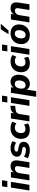

<svg xmlns="http://www.w3.org/2000/svg" viewBox="2036 -2836 980 5093"><g transform="rotate(-90 2526.5 -290.0)"><path d="M107 -586 130 -727H292L270 -586ZM19 0 97 -491H248L170 0Z M287 0 365 -491H513L498 -398H491Q516 -448 561 -474.5Q606 -501 667 -501Q721 -501 758 -479Q795 -457 810.5 -411Q826 -365 815 -292L769 0H618L663 -289Q668 -321 663.5 -342Q659 -363 644 -373.5Q629 -384 602 -384Q568 -384 542.5 -369.5Q517 -355 501.5 -328Q486 -301 480 -262L438 0Z M1091 11Q1027 11 970 -4Q913 -19 874 -47L918 -144Q942 -128 971 -116.5Q1000 -105 1030.5 -99Q1061 -93 1090 -93Q1133 -93 1154.5 -108Q1176 -123 1176 -146Q1176 -163 1164.5 -173Q1153 -183 1129 -188L1038 -205Q980 -215 947.5 -248.5Q915 -282 915 -333Q915 -378 941.5 -416.5Q968 -455 1020 -478Q1072 -501 1148 -501Q1179 -501 1212 -495Q1245 -489 1275.5 -477Q1306 -465 1330 -447L1288 -352Q1256 -375 1217 -386.5Q1178 -398 1140 -398Q1095 -398 1072.5 -382Q1050 -366 1050 -341Q1050 -327 1059.5 -316.5Q1069 -306 1091 -302L1181 -285Q1245 -273 1278 -240.5Q1311 -208 1311 -157Q1311 -103 1283.5 -65.5Q1256 -28 1206.5 -8.5Q1157 11 1091 11Z M1633 11Q1551 11 1496.5 -17.5Q1442 -46 1415 -97.5Q1388 -149 1388 -216Q1388 -271 1405 -322Q1422 -373 1457.5 -413.5Q1493 -454 1547.5 -477.5Q1602 -501 1675 -501Q1724 -501 1769.5 -487.5Q1815 -474 1845 -450L1800 -346Q1780 -365 1749 -375.5Q1718 -386 1686 -386Q1646 -386 1618.5 -371.5Q1591 -357 1574.5 -332.5Q1558 -308 1550 -278.5Q1542 -249 1542 -218Q1542 -167 1568.5 -136Q1595 -105 1656 -105Q1682 -105 1712 -115Q1742 -125 1767 -144L1799 -39Q1780 -23 1752 -11.5Q1724 0 1693 5.5Q1662 11 1633 11Z M1852 0 1930 -491H2078L2058 -371H2049Q2067 -427 2111.5 -462Q2156 -497 2222 -501L2268 -504L2263 -377L2167 -367Q2127 -363 2102 -349Q2077 -335 2064 -309.5Q2051 -284 2045 -246L2006 0Z M2352 -586 2375 -727H2537L2515 -586ZM2264 0 2342 -491H2493L2415 0Z M2504 180 2610 -491H2758L2745 -405H2738Q2756 -436 2781.5 -457.5Q2807 -479 2839.5 -490Q2872 -501 2908 -501Q2963 -501 3004.5 -475.5Q3046 -450 3068.5 -402Q3091 -354 3091 -289Q3091 -204 3061 -136Q3031 -68 2975.5 -28.5Q2920 11 2844 11Q2789 11 2747.5 -14.5Q2706 -40 2689 -89H2698L2655 180ZM2813 -102Q2853 -102 2881 -125.5Q2909 -149 2924 -189.5Q2939 -230 2939 -281Q2939 -333 2914.5 -360.5Q2890 -388 2847 -388Q2807 -388 2779 -365Q2751 -342 2736 -301.5Q2721 -261 2721 -210Q2721 -158 2745.5 -130Q2770 -102 2813 -102Z M3401 11Q3319 11 3264.5 -17.5Q3210 -46 3183 -97.5Q3156 -149 3156 -216Q3156 -271 3173 -322Q3190 -373 3225.5 -413.5Q3261 -454 3315.5 -477.5Q3370 -501 3443 -501Q3492 -501 3537.5 -487.5Q3583 -474 3613 -450L3568 -346Q3548 -365 3517 -375.5Q3486 -386 3454 -386Q3414 -386 3386.5 -371.5Q3359 -357 3342.5 -332.5Q3326 -308 3318 -278.5Q3310 -249 3310 -218Q3310 -167 3336.5 -136Q3363 -105 3424 -105Q3450 -105 3480 -115Q3510 -125 3535 -144L3567 -39Q3548 -23 3520 -11.5Q3492 0 3461 5.5Q3430 11 3401 11Z M3708 -586 3731 -727H3893L3871 -586ZM3620 0 3698 -491H3849L3771 0Z M4143 11Q4067 11 4013 -17Q3959 -45 3930.5 -96Q3902 -147 3902 -215Q3902 -283 3924.5 -336.5Q3947 -390 3986.5 -426.5Q4026 -463 4076.5 -482Q4127 -501 4183 -501Q4259 -501 4313 -473.5Q4367 -446 4396 -395Q4425 -344 4425 -276Q4425 -207 4402 -154Q4379 -101 4339.5 -64Q4300 -27 4249.5 -8Q4199 11 4143 11ZM4147 -102Q4187 -102 4214.5 -125.5Q4242 -149 4257.5 -189.5Q4273 -230 4273 -281Q4273 -333 4248 -360.5Q4223 -388 4180 -388Q4141 -388 4112.5 -365Q4084 -342 4069 -301.5Q4054 -261 4054 -210Q4054 -158 4078.5 -130Q4103 -102 4147 -102ZM4164 -555 4296 -760H4443L4263 -555Z M4477 0 4555 -491H4703L4688 -398H4681Q4706 -448 4751 -474.5Q4796 -501 4857 -501Q4911 -501 4948 -479Q4985 -457 5000.5 -411Q5016 -365 5005 -292L4959 0H4808L4853 -289Q4858 -321 4853.5 -342Q4849 -363 4834 -373.5Q4819 -384 4792 -384Q4758 -384 4732.5 -369.5Q4707 -355 4691.5 -328Q4676 -301 4670 -262L4628 0Z"/></g></svg>

Font: Nunito Sans 12pt ExtraLight 12pt ExtraBold
Style: Italic
Weight: 800
Italic angle: -9°
Version: Version 3.101;gftools[0.9.27]